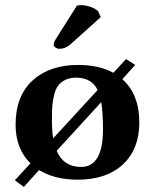

<svg xmlns="http://www.w3.org/2000/svg" viewBox="-20 -693 606 751"><path d="M473.1 -461.9 423.3 -408.2C385.9 -428.7 339.8 -439 285.2 -439C211.3 -439 152.1 -418.8 107.7 -378.4C63.2 -338.1 41 -280.3 41 -205.1C41 -142.6 60.4 -92.3 99.1 -54.2L38.1 12.2L73.2 38.1L132.8 -27.8C173.5 -2.8 223.6 9.8 283.2 9.8C359 9.8 418.3 -10.2 460.9 -50C503.6 -89.9 524.9 -144.5 524.9 -213.9C524.9 -287.1 502.8 -343.6 458.5 -383.3L508.8 -439ZM277.8 -389.2C318.5 -389.2 346.5 -373 361.8 -340.8L188 -151.9C184.7 -171.1 183.1 -196.5 183.1 -228C183.1 -247.9 183.6 -264.7 184.6 -278.6C185.5 -292.4 187.9 -306.8 191.7 -321.8C195.4 -336.8 200.6 -348.8 207.3 -357.9C213.9 -367 223.2 -374.5 235.1 -380.4C247 -386.2 261.2 -389.2 277.8 -389.2ZM280.8 -670.9 198.2 -540C192.7 -531.6 189.9 -523.6 189.9 -516.1C189.9 -513.2 192.5 -510.1 197.5 -506.8C202.6 -503.6 207 -502 210.9 -502C227.2 -502 241.5 -507.3 253.9 -518.1L374 -626L363.8 -648.9C359.2 -654.5 350.3 -659.8 337.2 -665C324 -670.2 310.5 -672.9 296.9 -672.9C290 -672.9 284.7 -672.2 280.8 -670.9ZM376 -293.5C380.5 -266.4 382.8 -231 382.8 -187C382.8 -89 354.2 -40 296.9 -40C251.6 -40 219.9 -61 201.7 -103Z"/></svg>

Font: Linux Biolinum G
Style: Bold
Weight: 700
Designer: Philipp H. Poll
Foundry: Philipp H. Poll
Version: Version 1.1.0